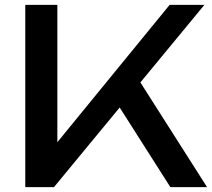

<svg xmlns="http://www.w3.org/2000/svg" viewBox="-20 -770 872 790"><path d="M84 -750H216V-111L176 -136L678 -750H821L202 0H84ZM534 -468 832 0H681L441 -377Z"/></svg>

Font: Unbounded Variable
Style: Regular
Weight: 400
Designer: Luke Prowse, Jean-Baptiste Morizot, Fátima Lázaro, Florian Runge
Foundry: NaN
Version: Version 1.600;FEAKit 1.0